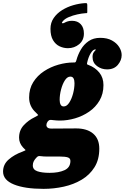

<svg xmlns="http://www.w3.org/2000/svg" viewBox="-152 -938 796 1223"><path d="M-132.5 155Q-132.5 109 -96.5 77.8Q-60.5 46.5 -9 28Q13.5 19.5 10.5 17.2Q7.5 15 -5.5 1Q-30.5 -26.5 -30.5 -61Q-30.5 -108 -1 -140Q28.5 -172 69 -191.5Q91 -203 91.2 -204.8Q91.5 -206.5 75.5 -222Q55.5 -240 44.5 -263.8Q33.5 -287.5 33.5 -317Q33.5 -373 59.8 -414.8Q86 -456.5 128.2 -484.2Q170.5 -512 220 -526Q269.5 -540 316 -540H318.5Q325.5 -539.5 328.8 -542Q332 -544.5 334.5 -554Q344 -589.5 363 -622.2Q382 -655 412.5 -676Q443 -697 486.5 -697Q531 -697 561.2 -680.2Q591.5 -663.5 607.2 -638.2Q623 -613 623 -587Q623 -554 598.8 -525Q574.5 -496 530 -496Q494 -496 465.8 -517.2Q437.5 -538.5 437.5 -575Q437.5 -594 445 -604.5Q452.5 -615 457.2 -619Q462 -623 454 -623Q441 -623 426.2 -599.5Q411.5 -576 403.5 -540.5Q401.5 -531.5 402.5 -529.2Q403.5 -527 411 -524.5Q454 -508.5 480.5 -476Q507 -443.5 507 -396Q507 -340 482 -297.5Q457 -255 416 -226.8Q375 -198.5 326.2 -184.2Q277.5 -170 230 -170Q211 -170 189.5 -172.5Q175.5 -174.5 167.2 -174Q159 -173.5 151 -163Q143.5 -152 143.5 -140Q143.5 -132 150.5 -125.5Q157.5 -119 177 -119Q185.5 -119 206.8 -119.2Q228 -119.5 253.5 -119.5Q279 -119.5 301 -119.8Q323 -120 333 -120Q402.5 -120 441.5 -86.8Q480.5 -53.5 480.5 9Q480.5 78.5 450 127.2Q419.5 176 368.5 206.5Q317.5 237 254.2 251Q191 265 125.5 265Q6 265 -63.2 237Q-132.5 209 -132.5 155ZM228 -302Q228 -283.5 234 -271.8Q240 -260 254 -260Q273.5 -260 289 -284Q304.5 -308 313.5 -342.2Q322.5 -376.5 322.5 -408Q322.5 -427 316.5 -438.5Q310.5 -450 296 -450Q276.5 -450 261.2 -426.2Q246 -402.5 237 -368Q228 -333.5 228 -302ZM81 65Q70 76 63.5 88.2Q57 100.5 57 115Q56.5 142.5 85.8 152.8Q115 163 163.5 163Q222 163 259 146Q296 129 296.5 88Q297 70.5 280.5 64.8Q264 59 226 59H141.5Q125 59 111 57Q98.5 55.5 93.2 56.5Q88 57.5 81 65ZM382.5 -724.5Q382.5 -681.5 352 -656.2Q321.5 -631 280.5 -631Q253 -631 227.5 -643Q202 -655 185.8 -682.2Q169.5 -709.5 169.5 -754.5Q169.5 -793.5 190 -823.2Q210.5 -853 243.5 -873.5Q276.5 -894 314.8 -905Q353 -916 388.5 -918Q399 -918.5 401.5 -916.5Q404 -914.5 404 -904V-861.5Q404 -854.5 401.2 -854.5Q398.5 -854.5 392 -854Q369 -852.5 340.5 -846.2Q312 -840 287 -829.5Q262 -819 248.5 -803.5Q239 -792.5 244.2 -790.2Q249.5 -788 258.5 -793Q268 -798.5 279.8 -802Q291.5 -805.5 307 -805.5Q342 -805.5 362.2 -784Q382.5 -762.5 382.5 -724.5Z"/></svg>

Font: Besley* Fatface
Style: Italic
Weight: 900
Italic angle: -13°
Designer: Owen Earl
Foundry: indestructible type*
Version: Version 3.000; ttfautohint (v1.8.3)